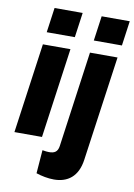

<svg xmlns="http://www.w3.org/2000/svg" viewBox="-98 -759 724 1036"><g transform="rotate(10 263.5 -241.0)"><path d="M18 0H169L238 -493H87ZM96 -561H250L269 -697H115ZM174 198C204 208 239 215 272 215C346 215 402 176 415 82L496 -493H345L272 32C267 66 248 74 220 74C213 74 199 73 184 70ZM354 -561H508L527 -697H373Z"/></g></svg>

Font: HK Grotesk Black
Style: Italic
Weight: 900
Italic angle: -16°
Designer: Alfredo Marco Pradil
Foundry: Hanken Design Co.
Version: Version 3.001;FEAKit 1.0